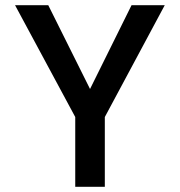

<svg xmlns="http://www.w3.org/2000/svg" viewBox="-20 -720 693 740"><path d="M270 -269 38 -700H166L327 -377L487 -700H615L384 -269V0H270Z"/></svg>

Font: Niramit SemiBold
Style: Regular
Weight: 600
Designer: Katatrad Aksorn Co.,Ltd.
Foundry: Cadson Demak Co.,Ltd.
Version: Version 1.001; ttfautohint (v1.6)